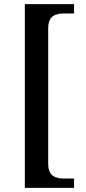

<svg xmlns="http://www.w3.org/2000/svg" viewBox="-20 -780 415 928"><path d="M100 128H338V83H295C250 83 213 74 213 11V-643C213 -706 250 -715 295 -715H338V-760H100Z"/></svg>

Font: Noto Serif Vithkuqi Medium
Style: Regular
Weight: 500
Version: Version 1.005